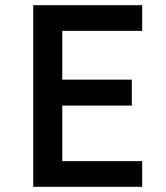

<svg xmlns="http://www.w3.org/2000/svg" viewBox="-20 -720 640 740"><path d="M108 0H528V-99H220V-313H488V-413H220V-601H528V-700H108Z"/></svg>

Font: CommitMono
Style: 600Regular
Weight: 600
Monospace: yes
Designer: Eigil Nikolajsen
Foundry: Eigil Nikolajsen
Version: Version 1.143